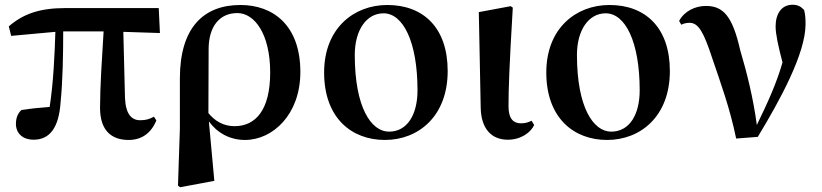

<svg xmlns="http://www.w3.org/2000/svg" viewBox="-20 -573 3459 808"><path d="M521 16C575 16 615 -11 638 -66L628 -82C609 -72 595 -67 570 -67C534 -67 509 -92 506 -161L499 -439L653 -434L648 -539H254C148 -539 78 -515 17 -462L27 -422L213 -439C210 -343 205 -228 189 -123C147 -120 109 -116 70 -110C54 -95 47 -75 47 -52C47 -10 78 15 121 15C191 15 228 -38 235 -143C244 -232 246 -345 246 -441H416C409 -327 401 -207 401 -119C401 -23 450 16 521 16Z M729 208 738 215 882 188 859 -62C894 -14 947 16 1011 16C1128 16 1244 -91 1244 -270C1244 -468 1128 -552 992 -552C836 -552 737 -456 737 -243V-32ZM857 -97 858 -369C859 -462 904 -518 979 -518C1050 -518 1117 -432 1117 -268C1117 -109 1055 -42 967 -42C921 -42 885 -63 857 -97Z M1600 16C1740 16 1864 -83 1864 -274C1864 -458 1760 -552 1610 -552C1468 -552 1344 -453 1344 -268C1344 -76 1460 16 1600 16ZM1617 -19C1542 -19 1473 -121 1473 -342C1473 -446 1522 -517 1594 -517C1676 -517 1737 -398 1737 -193C1737 -92 1695 -19 1617 -19Z M2117 15C2173 15 2214 -16 2228 -47L2217 -65C2205 -59 2192 -54 2173 -54C2143 -54 2120 -70 2120 -126C2120 -197 2123 -288 2138 -541L2129 -547L1995 -522L2003 -119C2005 -29 2050 15 2117 15Z M2535 16C2675 16 2799 -83 2799 -274C2799 -458 2695 -552 2545 -552C2403 -552 2279 -453 2279 -268C2279 -76 2395 16 2535 16ZM2552 -19C2477 -19 2408 -121 2408 -342C2408 -446 2457 -517 2529 -517C2611 -517 2672 -398 2672 -193C2672 -92 2630 -19 2552 -19Z M3078 10 3169 3C3263 -152 3370 -348 3370 -471C3370 -496 3369 -511 3364 -531C3350 -546 3337 -553 3315 -553C3269 -553 3244 -515 3244 -462C3244 -429 3255 -380 3273 -310C3247 -220 3211 -142 3165 -47C3150 -161 3122 -271 3095 -362C3063 -503 3025 -548 2951 -548C2905 -548 2860 -526 2838 -485L2847 -469C2857 -474 2868 -477 2882 -477C2920 -477 2942 -436 2978 -326C3012 -226 3052 -117 3078 10Z"/></svg>

Font: Noto Serif CJK KR
Style: Bold
Weight: 700
Designer: Ryoko NISHIZUKA 西塚涼子 (kana & ideographs); Frank Grießhammer (Latin, Greek & Cyrillic); Wenlong ZHANG 张文龙 (bopomofo); San
Foundry: Adobe
Version: Version 2.001;hotconv 1.1.0;makeotfexe 2.6.0